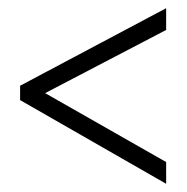

<svg xmlns="http://www.w3.org/2000/svg" viewBox="-20 -588 455 468"><path d="M385 -140V-193L90 -361L385 -515V-568L29 -379V-344Z"/></svg>

Font: Noto Sans Gujarati UI ExtraCondensed Light
Style: Regular
Weight: 300
Width: 2
Designer: Jelle Bosma - Monotype Design Team, Universal Thirst
Foundry: Monotype Imaging Inc.
Version: Version 2.106